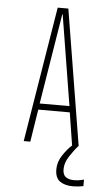

<svg xmlns="http://www.w3.org/2000/svg" viewBox="-60 -740 571 989"><g transform="rotate(5 225.0 -245.0)"><path d="M367 0H333L306.5 -168H143.5L117 0H83L197.5 -700H252.5ZM224 -668 148 -200H302L226 -668ZM409.5 170.5V204.5Q381 210 355.5 210Q314.5 210 288.8 192.5Q263 175 263 130Q263 92 286 57.2Q309 22.5 334 0H367Q343.5 26 321.8 59.8Q300 93.5 300 126Q300 155.5 316.2 166.8Q332.5 178 357 178Q384.5 178 409.5 170.5Z"/></g></svg>

Font: Trispace Condensed Thin
Style: Regular
Weight: 100
Width: 3
Designer: Tyler Finck
Foundry: Etcetera Type Company
Version: Version 1.210; ttfautohint (v1.8.3)